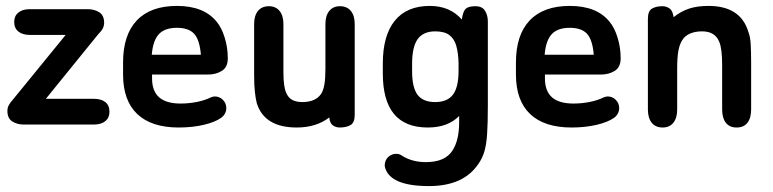

<svg xmlns="http://www.w3.org/2000/svg" viewBox="-20 -421 2614 649"><path d="M135 -87 311 -304Q323 -316 327.5 -325Q332 -334 332 -344Q332 -369 315.5 -379.5Q299 -390 276 -390H81Q56 -390 42 -378.5Q28 -367 28 -347Q28 -326 42 -314.5Q56 -303 81 -303H202L25 -86Q14 -74 9.5 -65Q5 -56 5 -46Q5 -21 21.5 -10.5Q38 0 60 0H297Q322 0 336 -11.5Q350 -23 350 -43Q350 -65 336 -76Q322 -87 297 -87Z M494 -169H683Q710 -169 730 -181.5Q750 -194 750 -224Q750 -260 739.5 -294Q729 -328 712 -348Q669 -401 578 -401Q489 -401 442.5 -352Q396 -303 396 -210V-169Q396 -81 444 -35.5Q492 10 584 10Q630 10 668.5 1Q707 -8 728 -23Q736 -29 740.5 -37.5Q745 -46 745 -55Q745 -72 733.5 -83.5Q722 -95 706 -95Q701 -95 693 -92Q673 -82 646 -76.5Q619 -71 590 -71Q542 -71 518 -92Q494 -113 494 -156ZM659 -236H493Q497 -284 517 -305.5Q537 -327 578 -327Q618 -327 636.5 -306.5Q655 -286 659 -236Z M1093 -24Q1095 -4 1105.5 3Q1116 10 1128 10Q1150 10 1164.5 2Q1179 -6 1179 -33V-340Q1179 -368 1166 -384Q1153 -400 1129 -400Q1106 -400 1093 -384Q1080 -368 1080 -340V-188Q1080 -156 1076.5 -135.5Q1073 -115 1065 -103Q1046 -76 1002 -76Q982 -76 968.5 -83Q955 -90 948 -106Q938 -126 938 -177V-340Q938 -368 925 -384Q912 -400 889 -400Q865 -400 852 -384Q839 -368 839 -340V-169Q839 -133 841.5 -110.5Q844 -88 848 -72Q874 10 983 10Q1049 10 1093 -24Z M1532 -29V-6Q1532 22 1526.5 46Q1521 70 1509 88.5Q1497 107 1475 117Q1453 127 1419 127Q1374 127 1340 106Q1333 101 1328.5 100Q1324 99 1319 99Q1306 99 1295.5 107Q1285 115 1282 127Q1279 138 1282 147Q1301 208 1430 208Q1547 208 1597 133Q1610 115 1617 92Q1624 69 1626.5 32.5Q1629 -4 1629 -63V-349Q1629 -369 1619.5 -384.5Q1610 -400 1587 -400Q1564 -400 1554.5 -391.5Q1545 -383 1541 -355Q1501 -401 1433 -401Q1355 -401 1314.5 -351Q1274 -301 1274 -206V-173Q1274 -81 1312 -35.5Q1350 10 1426 10Q1494 10 1532 -29ZM1530 -209V-181Q1530 -126 1511 -101Q1492 -76 1451 -76Q1410 -76 1391.5 -100.5Q1373 -125 1373 -180V-205Q1373 -263 1392 -289Q1411 -315 1451 -315Q1483 -315 1499.5 -302Q1516 -289 1522.5 -265.5Q1529 -242 1530 -209Z M1822 -169H2011Q2038 -169 2058 -181.5Q2078 -194 2078 -224Q2078 -260 2067.5 -294Q2057 -328 2040 -348Q1997 -401 1906 -401Q1817 -401 1770.5 -352Q1724 -303 1724 -210V-169Q1724 -81 1772 -35.5Q1820 10 1912 10Q1958 10 1996.5 1Q2035 -8 2056 -23Q2064 -29 2068.5 -37.5Q2073 -46 2073 -55Q2073 -72 2061.5 -83.5Q2050 -95 2034 -95Q2029 -95 2021 -92Q2001 -82 1974 -76.5Q1947 -71 1918 -71Q1870 -71 1846 -92Q1822 -113 1822 -156ZM1987 -236H1821Q1825 -284 1845 -305.5Q1865 -327 1906 -327Q1946 -327 1964.5 -306.5Q1983 -286 1987 -236Z M2257 -363Q2254 -385 2243 -392.5Q2232 -400 2219 -400Q2198 -400 2184 -392Q2170 -384 2170 -357V-51Q2170 -22 2183 -6Q2196 10 2220 10Q2243 10 2256 -6Q2269 -22 2269 -51V-189Q2269 -227 2273 -249Q2277 -271 2286 -285Q2295 -300 2312.5 -307.5Q2330 -315 2353 -315Q2397 -315 2411 -280Q2416 -269 2418.5 -249Q2421 -229 2421 -201V-51Q2421 -22 2433.5 -6Q2446 10 2470 10Q2494 10 2506.5 -6Q2519 -22 2519 -51V-209Q2519 -246 2517.5 -271.5Q2516 -297 2510 -312Q2484 -401 2375 -401Q2337 -401 2309.5 -392Q2282 -383 2257 -363Z"/></svg>

Font: Beiruti SemiBold
Style: Regular
Weight: 600
Designer: Arlette Boutros
Foundry: Boutros
Version: Version 1.41